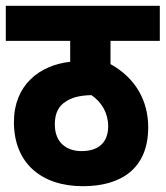

<svg xmlns="http://www.w3.org/2000/svg" viewBox="-20 -642 571 662"><path d="M531 -501V-622H0V-501H222V-429C115 -417 28 -348 28 -221C28 -81 121 0 266 0C398 0 491 -61 491 -203C491 -293 449 -372 361 -421V-501ZM261 -121C212 -121 169 -148 169 -213C169 -253 183 -277 207 -292C227 -305 252 -313 295 -314C330 -291 353 -252 353 -207C353 -149 318 -121 261 -121Z"/></svg>

Font: Noto Sans Devanagari UI Condensed ExtraBold
Style: Regular
Weight: 800
Width: 3
Designer: Jelle Bosma - Monotype Design Team
Foundry: Monotype Imaging Inc.
Version: Version 2.004